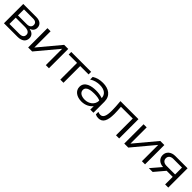

<svg xmlns="http://www.w3.org/2000/svg" viewBox="486 -2261 3960 3960"><g transform="rotate(45 2465.5 -281.5)"><path d="M459 0C582 0 654 -57 654 -153C654 -229 607 -277 519 -292C581 -314 618 -358 618 -420C618 -510 554 -563 445 -563H63V0ZM153 -253H418C514 -253 560 -217 560 -159C560 -101 523 -70 444 -70H153ZM153 -494H420C491 -494 524 -462 524 -410C524 -355 485 -319 412 -319H153Z M886 0 1284 -476V0H1375V-563H1256L860 -89V-563H769V0Z M1707 0H1799V-488H2043V-563H1463V-488H1707Z M2581 0H2673V-320C2673 -493 2548 -576 2378 -576C2288 -576 2212 -557 2140 -512V-436C2212 -483 2290 -500 2362 -500C2501 -500 2576 -436 2580 -334C2513 -356 2454 -364 2383 -364C2261 -364 2090 -329 2090 -175C2090 -58 2195 13 2332 13C2452 13 2537 -42 2581 -101ZM2581 -262C2581 -135 2469 -62 2356 -62C2250 -62 2185 -108 2185 -178C2185 -283 2328 -292 2408 -292C2482 -292 2546 -282 2581 -262Z M2897 -563C2907 -462 2912 -371 2912 -303C2912 -138 2878 -69 2801 -69C2780 -69 2756 -75 2732 -85V-12C2759 3 2789 10 2821 10C2943 10 2997 -81 2997 -290C2997 -344 2993 -415 2987 -488L3331 -489V0H3423V-563Z M3689 0 4087 -476V0H4178V-563H4059L3663 -89V-563H3572V0Z M4764 -221V0H4856V-563H4498C4379 -563 4299 -494 4299 -393C4299 -296 4371 -229 4480 -223L4289 0H4400L4587 -221ZM4512 -291C4437 -291 4392 -332 4392 -392C4392 -453 4437 -492 4512 -492H4764V-291Z"/></g></svg>

Font: Bounded Light
Style: Regular
Weight: 300
Designer: Vlad Churkin
Version: Version 3.0